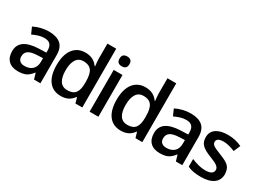

<svg xmlns="http://www.w3.org/2000/svg" viewBox="-31 -983 1961 1457"><g transform="rotate(30 950.0 -255.0)"><path d="M262 -1 247 -52H244Q218 -18 191.5 -6Q165 6 123 6Q69 6 39.5 -23Q10 -52 10 -106Q10 -217 178 -223L241 -225V-244Q241 -279 225 -296.5Q209 -314 174 -314Q146 -314 120.5 -305.5Q95 -297 72 -286L47 -342Q76 -357 111 -365.5Q146 -374 178 -374Q247 -374 282.5 -343.5Q318 -313 318 -247V-1ZM147 -54Q190 -54 215 -77.5Q240 -101 240 -144V-176L194 -174Q139 -172 114.5 -155.5Q90 -139 90 -105Q90 -81 104.5 -67.5Q119 -54 147 -54Z M499 6Q430 6 392.5 -43Q355 -92 355 -183Q355 -274 393 -324Q431 -374 500 -374Q571 -374 609 -320H613Q611 -340 609.5 -356Q608 -372 608 -383V-516H685V-1H625L611 -49H608Q571 6 499 6ZM520 -57Q568 -57 589.5 -84Q611 -111 611 -172V-183Q611 -252 589 -281Q567 -310 519 -310Q477 -310 455.5 -276.5Q434 -243 434 -182Q434 -121 455.5 -89Q477 -57 520 -57Z M826 -1H749V-367H826ZM744 -464Q744 -507 788 -507Q831 -507 831 -464Q831 -421 788 -421Q744 -421 744 -464Z M1025 6Q956 6 918.5 -43Q881 -92 881 -183Q881 -274 919 -324Q957 -374 1026 -374Q1097 -374 1135 -320H1139Q1137 -340 1135.5 -356Q1134 -372 1134 -383V-516H1211V-1H1151L1137 -49H1134Q1097 6 1025 6ZM1046 -57Q1094 -57 1115.5 -84Q1137 -111 1137 -172V-183Q1137 -252 1115 -281Q1093 -310 1045 -310Q1003 -310 981.5 -276.5Q960 -243 960 -182Q960 -121 981.5 -89Q1003 -57 1046 -57Z M1505 -1 1490 -52H1487Q1461 -18 1434.5 -6Q1408 6 1366 6Q1312 6 1282.5 -23Q1253 -52 1253 -106Q1253 -217 1421 -223L1484 -225V-244Q1484 -279 1468 -296.5Q1452 -314 1417 -314Q1389 -314 1363.5 -305.5Q1338 -297 1315 -286L1290 -342Q1319 -357 1354 -365.5Q1389 -374 1421 -374Q1490 -374 1525.5 -343.5Q1561 -313 1561 -247V-1ZM1390 -54Q1433 -54 1458 -77.5Q1483 -101 1483 -144V-176L1437 -174Q1382 -172 1357.5 -155.5Q1333 -139 1333 -105Q1333 -81 1347.5 -67.5Q1362 -54 1390 -54Z M1876 -105Q1876 -51 1837 -22.5Q1798 6 1726 6Q1652 6 1609 -16V-83Q1676 -54 1729 -54Q1800 -54 1800 -97Q1800 -115 1782 -129.5Q1764 -144 1716 -162Q1684 -174 1663.5 -186Q1643 -198 1631 -211Q1619 -224 1614 -239.5Q1609 -255 1609 -275Q1609 -323 1646 -348.5Q1683 -374 1749 -374Q1813 -374 1870 -347L1845 -289Q1786 -313 1746 -313Q1685 -313 1685 -278Q1685 -269 1688.5 -262Q1692 -255 1701 -248.5Q1710 -242 1726.5 -234Q1743 -226 1770 -216Q1803 -203 1823 -192Q1843 -181 1854 -168.5Q1865 -156 1869.5 -141Q1874 -126 1876 -105Z"/></g></svg>

Font: Shorif Bongobondhu UNICODE
Style: Bold
Weight: 700
Designer: Shorif Uddin Shishir, Shorif art & Design, e-mail : shorifart@gmail.com, facebook : Shorif2001
Foundry: Lipighor Font Foundry
Version: Designed By Shorif Uddin Shishir | Build By Niladri